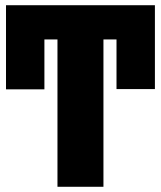

<svg xmlns="http://www.w3.org/2000/svg" viewBox="-20 -715 616 735"><path d="M3 -695H573V-374H426V-564H376V0H200V-564H150V-373H3Z"/></svg>

Font: Fira Sans Extra Condensed ExtraBold
Style: Regular
Weight: 800
Width: 1
Designer: Carrois Corporate & Edenspiekermann AG
Foundry: Carrois Corporate GbR & Edenspiekermann AG
Version: Version 4.203